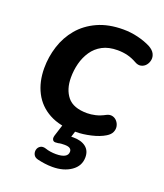

<svg xmlns="http://www.w3.org/2000/svg" viewBox="-130 -586 740 868"><g transform="rotate(20 240.0 -152.0)"><path d="M270 10Q192 10 140.5 -18Q89 -46 63 -96.5Q37 -147 37 -213Q37 -267 53.5 -318.5Q70 -370 104 -410.5Q138 -451 190.5 -475Q243 -499 314 -499Q350 -499 385 -490.5Q420 -482 447 -468Q467 -457 474.5 -442.5Q482 -428 479.5 -413Q477 -398 468 -387Q459 -376 445 -372.5Q431 -369 415 -378Q392 -391 369.5 -396.5Q347 -402 322 -402Q279 -402 249 -386Q219 -370 200.5 -342.5Q182 -315 173.5 -282Q165 -249 165 -214Q165 -157 193.5 -122Q222 -87 288 -87Q307 -87 328.5 -92Q350 -97 374 -110Q388 -117 401 -114Q414 -111 423 -100.5Q432 -90 434.5 -76.5Q437 -63 431 -49Q425 -35 407 -24Q381 -8 342 1Q303 10 270 10ZM224 195Q205 195 187 192.5Q169 190 152 186Q136 182 130.5 170.5Q125 159 128 147Q131 135 141.5 128.5Q152 122 168 127Q179 131 192.5 133Q206 135 219 135Q247 135 261.5 127Q276 119 276 103Q276 93 268 87.5Q260 82 242 82Q235 82 227.5 82.5Q220 83 212 85Q204 86 198 86Q192 86 188 82Q184 77 183.5 72Q183 67 185 59L210 -20H276L252 56L221 45Q233 41 245 39Q257 37 267 37Q306 37 328 54Q350 71 350 103Q350 145 314 170Q278 195 224 195Z"/></g></svg>

Font: Nunito ExtraLight
Style: Italic
Weight: 200
Italic angle: -9°
Designer: Vernon Adams
Foundry: Vernon Adams
Version: Version 3.602